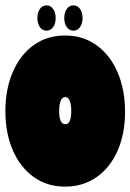

<svg xmlns="http://www.w3.org/2000/svg" viewBox="-20 -678 485 714"><path d="M0 -265Q0 -346 27.5 -410Q55 -474 105 -510Q155 -546 222 -546Q289 -546 339.5 -509.5Q390 -473 417.5 -408.5Q445 -344 445 -262Q445 -181 417.5 -118Q390 -55 339.5 -19.5Q289 16 222 16Q155 16 105 -20Q55 -56 27.5 -119.5Q0 -183 0 -265ZM200 -265Q200 -216 223 -216Q245 -216 245 -266Q245 -288 239.5 -302.5Q234 -317 223 -317Q211 -317 205.5 -302.5Q200 -288 200 -265ZM153 -658Q168 -658 177.5 -645Q187 -632 187 -611Q187 -590 177.5 -577Q168 -564 153 -564Q138 -564 128.5 -577Q119 -590 119 -611Q119 -632 128.5 -645Q138 -658 153 -658ZM253 -658Q268 -658 277.5 -645Q287 -632 287 -611Q287 -590 277.5 -577Q268 -564 253 -564Q238 -564 228.5 -577Q219 -590 219 -611Q219 -632 228.5 -645Q238 -658 253 -658Z"/></svg>

Font: FFF_tuoi-tre Text
Style: Regular
Weight: 700
Designer: bBox Type GmbH
Foundry: bBox Type GmbH
Version: Version 1.001